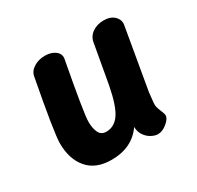

<svg xmlns="http://www.w3.org/2000/svg" viewBox="-118 -647 809 789"><g transform="rotate(-30 286.5 -252.5)"><path d="M469 -114Q468 -102 470.5 -93Q473 -84 478 -72Q486 -54 486 -46Q486 -30 464 -12Q442 6 421 6Q407 6 390 -3Q373 -12 361.5 -29.5Q350 -47 350 -69Q301 2 203 2Q129 2 90.5 -43Q52 -88 52 -163Q52 -211 98 -454Q102 -477 125 -491.5Q148 -506 178 -506Q208 -506 227 -491.5Q246 -477 242 -454Q198 -220 198 -181Q198 -149 208 -129Q218 -109 242 -109Q280 -109 304.5 -144Q329 -179 346 -267Q365 -372 379 -452Q383 -479 405.5 -495Q428 -511 460 -511Q492 -511 510 -493.5Q528 -476 524 -452L474 -162Z"/></g></svg>

Font: Mali
Style: Bold Italic
Weight: 700
Italic angle: -10°
Version: Version 1.000; ttfautohint (v1.6)